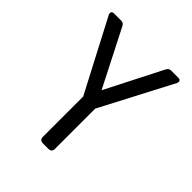

<svg xmlns="http://www.w3.org/2000/svg" viewBox="-201 -860 989 989"><g transform="rotate(45 293.0 -366.0)"><path d="M273.4 0Q249 0 249 -23.9V-317.4L43.9 -709.5Q42 -713.4 42 -719.7Q42 -732.4 60.5 -732.4H111.3Q127.4 -732.4 135.7 -715.8L293 -407.2L450.2 -715.8Q458.5 -732.4 474.6 -732.4H525.4Q543.9 -732.4 543.9 -719.7Q543.9 -713.4 542 -709.5L336.9 -317.4V-23.9Q336.9 0 312.5 0Z"/></g></svg>

Font: Simply Mono
Style: Book
Weight: 400
Designer: Wojciech Kalinowski "wmk69" (wmk69@o2.pl)
Foundry: Wojciech Kalinowski "wmk69" (wmk69@o2.pl)
Version: Version 1.0.0